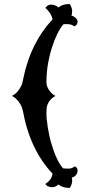

<svg xmlns="http://www.w3.org/2000/svg" viewBox="-20 -801 426 951"><path d="M269.5 112.8Q253.9 126 241.7 126Q214.8 127 204.6 109.9Q236.8 89.4 240.2 59.1Q128.4 -59.1 93.3 -252Q85.9 -288.1 56.6 -314.5Q47.9 -321.8 39.1 -325.7Q68.8 -340.8 85.9 -377Q91.3 -388.2 97.2 -419.9Q103 -451.7 117.7 -495.6Q132.3 -539.6 151.4 -577.1Q185.5 -646.5 240.2 -705.1Q236.3 -729 214.8 -752Q209.5 -758.3 204.6 -761.2Q215.3 -778.8 234.6 -778.1Q253.9 -777.3 269.5 -764.2Q289.6 -781.2 325.7 -781.2Q337.4 -761.2 337.4 -746.3Q337.4 -731.4 333.5 -724.6Q345.7 -720.7 355 -711.9Q364.3 -703.1 364.3 -694.3Q364.3 -676.8 347.7 -670.4Q335.4 -681.6 310.5 -681.6H302.2Q297.9 -681.6 293.9 -680.7Q261.2 -641.6 236.3 -562.5Q210 -477.5 210 -394.5Q210 -365.2 236.3 -338.9Q244.6 -330.6 254.9 -325.7Q223.1 -310.1 212.9 -275.4Q210 -265.6 210 -239Q210 -212.4 217 -168Q224.1 -123.5 235.8 -85Q260.3 -3.4 292.5 32.7Q301.8 34.2 319.6 34.2Q337.4 34.2 349.6 22.9Q364.3 28.8 364.3 42.5Q364.3 69.3 335.9 79.1Q337.4 83.5 337.4 96.7Q337.4 109.9 325.7 129.9Q289.6 129.9 269.5 112.8ZM307.1 -693.8 312 -697.3ZM307.1 45.9 303.7 43.5Q305.2 44.9 307.1 45.9Z"/></svg>

Font: Rye
Style: Regular
Weight: 400
Designer: Nicole Fally
Foundry: Nicole Fally
Version: Version 1.001